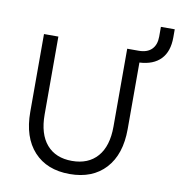

<svg xmlns="http://www.w3.org/2000/svg" viewBox="-94 -950 980 1052"><g transform="rotate(10 396.5 -424.5)"><path d="M363 16Q236 16 164 -62.5Q92 -141 92 -282V-715H172V-282Q172 -173 222 -115Q272 -57 363 -57Q454 -57 504.5 -115Q555 -173 555 -282V-715H619Q666 -715 691 -740Q716 -765 716 -811V-865H793V-820Q793 -741 752 -698.5Q711 -656 634 -652V-282Q634 -141 562 -62.5Q490 16 363 16Z"/></g></svg>

Font: Wix Madefor Text
Style: Regular
Weight: 400
Designer: Dalton Maag Ltd
Foundry: Dalton Maag Ltd
Version: Version 3.100